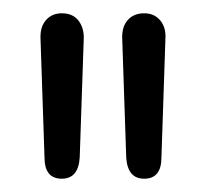

<svg xmlns="http://www.w3.org/2000/svg" viewBox="-20 -625 310 289"><path d="M41 -566 47 -388Q47 -356 73 -356Q98 -356 100 -388L106 -565Q107 -582 98.5 -593.5Q90 -605 73 -605Q58 -605 49 -594.5Q40 -584 41 -566ZM229 -567Q230 -584 221 -594.5Q212 -605 197 -605Q181 -605 172 -594.5Q163 -584 164 -566L170 -388Q172 -356 197 -356Q223 -356 223 -388Z"/></svg>

Font: Beiruti
Style: Regular
Weight: 400
Version: Version 1.00